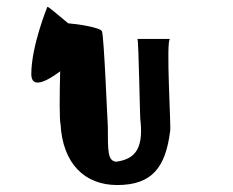

<svg xmlns="http://www.w3.org/2000/svg" viewBox="-20 -858 670 552"><path d="M70 -645C70 -602 113 -623 153 -653C151 -582 151 -509 154 -502C160 -388 223 -326 317 -326C418 -326 456 -378 469 -480C473 -480 456 -746 469 -746H375C379 -746 382 -508 384 -510C393 -423 362 -400 314 -393C290 -396 290 -420 290 -495C289 -503 279 -758 273 -768C269 -779 203 -789 176 -791C146 -816 116 -842 116 -838C116 -838 70 -726 70 -645Z"/></svg>

Font: Ampere
Style: SCCnd
Weight: 400
Version: Version 1